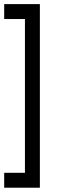

<svg xmlns="http://www.w3.org/2000/svg" viewBox="-20 -711 271 917"><path d="M0 -691.4H170.4V185.5H0V114.3H99.1V-620.1H0Z"/></svg>

Font: Gasq
Style: Regular
Weight: 400
Designer: Husham Jawad
Version: Version 1.00;December 29, 2020;FontCreator 13.0.0.2683 32-bi